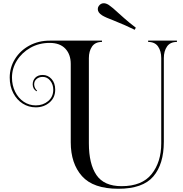

<svg xmlns="http://www.w3.org/2000/svg" viewBox="-20 -1047 1133 1186"><path d="M417 -168V-652Q417 -711 383.5 -746.5Q350 -782 287 -782Q221 -782 168 -752Q115 -722 84.5 -673Q54 -624 54 -568Q54 -520 73.5 -480.5Q93 -441 126.5 -418.5Q160 -396 201 -396Q246 -396 277.5 -422.5Q309 -449 309 -493Q309 -525 290.5 -548.5Q272 -572 244 -572Q221 -572 206 -559Q191 -546 191 -526Q191 -514 196.5 -503.5Q202 -493 209 -487L206 -483Q182 -497 182 -526Q182 -551 198.5 -567.5Q215 -584 244 -584Q276 -584 298.5 -559Q321 -534 321 -493Q321 -444 286 -414Q251 -384 201 -384Q157 -384 120.5 -407Q84 -430 62 -472Q40 -514 40 -568Q40 -630 72.5 -682.5Q105 -735 161.5 -765.5Q218 -796 287 -796H610V-788Q568 -788 548.5 -759.5Q529 -731 529 -688V-162Q529 -34 576 34.5Q623 103 731 103Q857 103 916.5 28.5Q976 -46 976 -162V-688Q976 -731 956.5 -759.5Q937 -788 895 -788V-796H1073V-788Q1031 -788 1011.5 -759.5Q992 -731 992 -688V-172Q992 -33 927 43Q862 119 711 119Q556 119 486.5 41Q417 -37 417 -168ZM712 -966Q719 -960 748.5 -933.5Q778 -907 819 -876L812 -863Q758 -890 683 -920Q632 -939 611 -952Q584 -969 584 -991Q584 -1001 590 -1010Q602 -1027 621 -1027Q635 -1027 651 -1017Q675 -1001 712 -966Z"/></svg>

Font: Myanmar April Display
Style: Regular
Weight: 400
Designer: Khon Soe Zaw Thu
Foundry: Myanmar OS
Version: Version 2.50 April 12, 2019